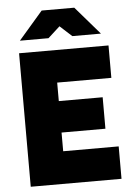

<svg xmlns="http://www.w3.org/2000/svg" viewBox="-60 -957 707 1003"><g transform="rotate(-5 293.0 -456.0)"><path d="M60 0V-700H529V-530H245V-433H475V-268H245V-170H536V0ZM345 -765 198 -899V-912H368L495 -765ZM70 -765 197 -912H367V-899L220 -765Z"/></g></svg>

Font: Figtree Black
Style: Regular
Weight: 900
Designer: Erik Kennedy
Foundry: Erik Kennedy
Version: Version 2.001;gftools[0.9.30]